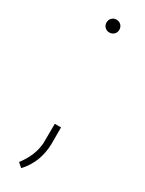

<svg xmlns="http://www.w3.org/2000/svg" viewBox="-177 -550 532 703"><g transform="rotate(30 89.0 -198.0)"><path d="M61.5 -493.7C61.5 -486.3 64 -480 69.3 -474.6C74.7 -469.2 81.1 -466.8 88.4 -466.8C95.7 -466.8 102.5 -469.2 107.9 -474.6C113.3 -480 115.7 -486.3 115.7 -493.7C115.7 -501 113.3 -507.8 107.9 -513.2C102.5 -518.6 95.7 -521 88.4 -521C81.1 -521 74.7 -518.6 69.3 -513.2C64 -507.8 61.5 -501 61.5 -493.7C61.5 -493.7 61.5 -493.7 61.5 -493.7ZM57.6 124.5C90.8 88.9 107.9 45.4 109.4 -6.3C109.4 -6.3 109.4 -77.6 109.4 -77.6C109.4 -77.6 83 -77.6 83 -77.6C83 -77.6 82.5 3.9 82.5 3.9C82.5 3.9 82.5 3.9 82.5 3.9C80.1 40 65.9 75.2 39.6 108.9C39.6 108.9 57.6 124.5 57.6 124.5C57.6 124.5 57.6 124.5 57.6 124.5Z"/></g></svg>

Font: WOX
Style: Regular
Weight: 500
Designer: Google
Foundry: ""
Version: ""